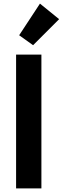

<svg xmlns="http://www.w3.org/2000/svg" viewBox="-20 -1042 347 1062"><path d="M86 -847 201 -1022 307 -936 163 -792ZM209 -740V0H69V-740Z"/></svg>

Font: Fz Poppins SemBd
Style: Regular
Weight: 600
Designer: Ninad Kale (Devanagari), Jonny Pinhorn (Latin)
Foundry: Indian Type Foundry
Version: Vit hóa bi Vntype.Com & FontZin.Com